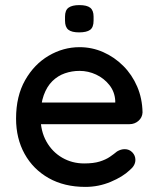

<svg xmlns="http://www.w3.org/2000/svg" viewBox="-20 -723 622 753"><path d="M315 10Q232 10 171 -24.5Q110 -59 76.5 -119.5Q43 -180 43 -258Q43 -346 78.5 -408.5Q114 -471 171 -504.5Q228 -538 292 -538Q341 -538 385 -518.5Q429 -499 463.5 -464.5Q498 -430 518 -383.5Q538 -337 539 -282Q538 -262 523 -249Q508 -236 488 -236H99L75 -321H451L432 -303V-328Q430 -363 409 -389.5Q388 -416 357 -430.5Q326 -445 292 -445Q262 -445 234.5 -435.5Q207 -426 185.5 -405Q164 -384 151.5 -349.5Q139 -315 139 -264Q139 -209 162 -168Q185 -127 224 -104.5Q263 -82 310 -82Q347 -82 371 -89.5Q395 -97 411 -108Q427 -119 439 -129Q454 -138 469 -138Q487 -138 499 -125.5Q511 -113 511 -96Q511 -74 489 -56Q462 -30 414.5 -10Q367 10 315 10ZM290 -596Q261 -596 248 -606.5Q235 -617 235 -642V-658Q235 -683 249 -693Q263 -703 291 -703Q321 -703 334 -692.5Q347 -682 347 -658V-642Q347 -616 333.5 -606Q320 -596 290 -596Z"/></svg>

Font: Quicksand SemiBold
Style: Regular
Weight: 600
Designer: Andrew Paglinawan
Foundry: Andrew Paglinawan
Version: Version 3.006